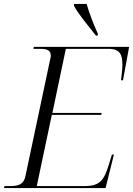

<svg xmlns="http://www.w3.org/2000/svg" viewBox="-34 -951 673 971"><path d="M451 -771H460L461 -780C439 -828 416 -889 404 -931H341L340 -922C363 -878 413 -820 451 -771ZM-14 0H500L542 -169H532L516 -117C493 -43 473 -10 396 -10H152L228 -370H478L480 -380H231L299 -704H515C576 -704 585 -671 585 -622C585 -602 581 -569 578 -545H588L619 -714H137L135 -704H169C202 -704 223 -698 223 -669C223 -664 222 -658 220 -652L95 -62C86 -19 62 -10 16 -10H-11Z"/></svg>

Font: Noto Serif Display Light
Style: Italic
Weight: 300
Italic angle: -12°
Designer: Monotype Design Team
Foundry: Monotype Imaging Inc.
Version: Version 2.009